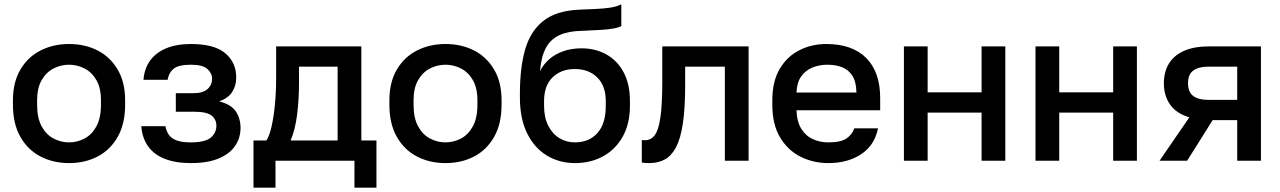

<svg xmlns="http://www.w3.org/2000/svg" viewBox="-20 -745 5935 890"><path d="M300 11Q227 11 168 -19.5Q109 -50 74.5 -110.5Q40 -171 40 -260V-280Q40 -364 74.5 -422.5Q109 -481 168 -511Q227 -541 300 -541Q374 -541 432.5 -511Q491 -481 525.5 -422.5Q560 -364 560 -280V-260Q560 -171 525.5 -110.5Q491 -50 432.5 -19.5Q374 11 300 11ZM300 -85Q338 -85 372 -103Q406 -121 427 -159.5Q448 -198 448 -260V-280Q448 -337 427 -373.5Q406 -410 372 -427.5Q338 -445 300 -445Q262 -445 228 -427.5Q194 -410 173 -373.5Q152 -337 152 -280V-260Q152 -198 173 -159.5Q194 -121 228 -103Q262 -85 300 -85Z M865 11Q793 11 743 -9Q693 -29 666 -67.5Q639 -106 635 -160H747Q751 -136 763.5 -119Q776 -102 800.5 -93.5Q825 -85 863 -85Q931 -85 957 -107Q983 -129 983 -162Q983 -192 960.5 -209.5Q938 -227 882 -227H795V-313H875Q921 -313 942 -332Q963 -351 963 -380Q963 -406 941 -425.5Q919 -445 865 -445Q807 -445 784.5 -426Q762 -407 757 -375H645Q649 -426 675 -463Q701 -500 749 -520.5Q797 -541 865 -541Q974 -541 1024.5 -498Q1075 -455 1075 -386Q1075 -348 1056.5 -319Q1038 -290 996 -275Q1052 -261 1073.5 -228Q1095 -195 1095 -152Q1095 -106 1070 -69Q1045 -32 994 -10.5Q943 11 865 11Z M1155 125V-94H1215Q1229 -115 1239 -159.5Q1249 -204 1254.5 -262Q1260 -320 1260 -380V-530H1655V-94H1725V125H1623V0H1257V125ZM1327 -94H1545V-436H1366V-360Q1366 -283 1357 -212.5Q1348 -142 1327 -94Z M2045 11Q1972 11 1913 -19.5Q1854 -50 1819.5 -110.5Q1785 -171 1785 -260V-280Q1785 -364 1819.5 -422.5Q1854 -481 1913 -511Q1972 -541 2045 -541Q2119 -541 2177.5 -511Q2236 -481 2270.5 -422.5Q2305 -364 2305 -280V-260Q2305 -171 2270.5 -110.5Q2236 -50 2177.5 -19.5Q2119 11 2045 11ZM2045 -85Q2083 -85 2117 -103Q2151 -121 2172 -159.5Q2193 -198 2193 -260V-280Q2193 -337 2172 -373.5Q2151 -410 2117 -427.5Q2083 -445 2045 -445Q2007 -445 1973 -427.5Q1939 -410 1918 -373.5Q1897 -337 1897 -280V-260Q1897 -198 1918 -159.5Q1939 -121 1973 -103Q2007 -85 2045 -85Z M2645 11Q2573 11 2515 -24Q2457 -59 2423.5 -127Q2390 -195 2390 -292V-312Q2390 -432 2414.5 -516.5Q2439 -601 2498.5 -648Q2558 -695 2662 -700Q2704 -702 2741 -703.5Q2778 -705 2808 -709.5Q2838 -714 2860 -725V-624Q2850 -618 2827.5 -613.5Q2805 -609 2768 -606.5Q2731 -604 2677 -602Q2615 -601 2574 -582.5Q2533 -564 2511 -524Q2489 -484 2483 -415Q2499 -447 2526 -470.5Q2553 -494 2591 -507.5Q2629 -521 2675 -521Q2741 -521 2792 -492Q2843 -463 2871.5 -408.5Q2900 -354 2900 -277V-254Q2900 -171 2866.5 -111.5Q2833 -52 2775.5 -20.5Q2718 11 2645 11ZM2645 -85Q2710 -85 2749 -128Q2788 -171 2788 -254V-277Q2788 -347 2748.5 -386Q2709 -425 2645 -425Q2581 -425 2541.5 -386.5Q2502 -348 2502 -277V-254Q2502 -201 2521 -163Q2540 -125 2572.5 -105Q2605 -85 2645 -85Z M2990 11Q2982 11 2972.5 10.5Q2963 10 2955 8V-96Q2958 -95 2970 -95Q2998 -95 3015.5 -119Q3033 -143 3041.5 -202.5Q3050 -262 3050 -370V-530H3450V0H3340V-436H3156V-350Q3156 -244 3145.5 -173.5Q3135 -103 3114 -63Q3093 -23 3062 -6Q3031 11 2990 11Z M3820 11Q3750 11 3691 -18.5Q3632 -48 3596 -108Q3560 -168 3560 -260V-280Q3560 -368 3594.5 -426Q3629 -484 3686 -512.5Q3743 -541 3810 -541Q3931 -541 3995.5 -476Q4060 -411 4060 -290V-234H3672Q3674 -180 3695 -147Q3716 -114 3749 -99.5Q3782 -85 3820 -85Q3877 -85 3903.5 -103Q3930 -121 3940 -150H4050Q4034 -71 3971.5 -30Q3909 11 3820 11ZM3815 -445Q3778 -445 3746 -432Q3714 -419 3694 -391Q3674 -363 3672 -316H3950Q3949 -366 3931 -394Q3913 -422 3883 -433.5Q3853 -445 3815 -445Z M4170 0V-530H4280V-317H4530V-530H4640V0H4530V-223H4280V0Z M4780 0V-530H4890V-317H5140V-530H5250V0H5140V-223H4890V0Z M5355 0 5493 -201Q5433 -219 5404 -260Q5375 -301 5375 -359Q5375 -411 5398 -449.5Q5421 -488 5468 -509Q5515 -530 5585 -530H5825V0H5715V-188H5601L5483 0ZM5487 -359Q5487 -317 5512 -299.5Q5537 -282 5580 -282H5715V-436H5580Q5537 -436 5512 -418.5Q5487 -401 5487 -359Z"/></svg>

Font: Golos Text Medium
Style: Regular
Weight: 500
Designer: A.Korolkova, Vitaly Kuzmin
Foundry: ParaType Ltd
Version: Version 2.004